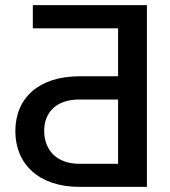

<svg xmlns="http://www.w3.org/2000/svg" viewBox="-20 -731 666 751"><path d="M554.7 0V-710.9H108.4V-620.1H441.9V-432.6H291C132.3 -432.6 40 -348.1 40 -218.3C40 -88.9 132.3 0 291 0ZM441.9 -90.3H291C194.8 -90.3 152.8 -150.9 152.8 -219.2C152.8 -286.6 194.8 -341.8 291 -341.8H441.9Z"/></svg>

Font: Bert Sans Medium
Style: Regular
Weight: 500
Designer: Christian Robertson (Google), Cristiano Sobral
Foundry: Google, Cristiano Sobral
Version: Version 3.101